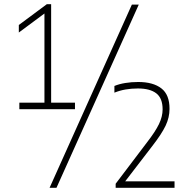

<svg xmlns="http://www.w3.org/2000/svg" viewBox="-20 -830 900 918"><path d="M192.5 -318V-779.5L204 -774L70 -674.5V-710.5L204 -810H224.5V-318ZM72.5 -308V-339H338.5V-308ZM217 68 610.5 -808H643.5L250 68ZM533 68V48.5L683 -149.5Q723 -201 740.2 -237Q757.5 -273 757.5 -307Q757.5 -360.5 727.2 -383.8Q697 -407 639.5 -407Q608 -407 580.5 -402.2Q553 -397.5 527 -387V-419Q550 -428.5 579.2 -433.2Q608.5 -438 641 -438Q712 -438 751.5 -407.5Q791 -377 790.5 -309Q790.5 -268.5 771.8 -229Q753 -189.5 708 -131.5L570.5 47.5L565.5 37H814.5V68Z"/></svg>

Font: Encode Sans Condensed Thin Thin
Style: Regular
Weight: 250
Version: Version 3.002